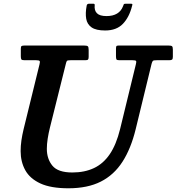

<svg xmlns="http://www.w3.org/2000/svg" viewBox="-20 -995 950 1033"><path d="M545.5 -831Q607 -831 641.2 -866.8Q675.5 -902.5 690.5 -963Q693 -970.5 692 -972.8Q691 -975 683 -975H656Q647 -975 645.8 -971.2Q644.5 -967.5 641.5 -960.5Q632 -935.5 609.8 -922Q587.5 -908.5 553 -908.5Q516.5 -908.5 501.5 -923.8Q486.5 -939 489.5 -967Q490.5 -975 482 -975H460Q448.5 -975 446.5 -965.5Q438.5 -924 443.8 -894Q449 -864 473 -847.5Q497 -831 545.5 -831ZM334 -650.5Q337 -663.5 340 -667.2Q343 -671 359.5 -671H438.5Q450 -671 453.5 -674.5Q457 -678 457 -689V-726Q457 -742 452.5 -746Q448 -750 432.5 -750H112Q100 -750 96 -747.2Q92 -744.5 92 -732.5V-692Q92 -679.5 95.2 -675.2Q98.5 -671 112 -671H174Q191 -671 193.5 -666.5Q196 -662 192.5 -648.5L107 -300Q99.5 -269 95.2 -239.5Q91 -210 91 -182Q91 -124.5 116 -79.2Q141 -34 197.2 -8Q253.5 18 348 18Q451.5 18 522.5 -18Q593.5 -54 639 -124.8Q684.5 -195.5 710 -300L795.5 -651.5Q799 -664.5 802.8 -667.8Q806.5 -671 823.5 -671H890Q901 -671 905.5 -674.2Q910 -677.5 910 -689V-728.5Q910 -743 905.2 -746.5Q900.5 -750 886.5 -750H617.5Q607.5 -750 605.8 -745.8Q604 -741.5 604 -731.5V-693.5Q604 -680 606.5 -675.5Q609 -671 622 -671H692.5Q710 -671 712.2 -666.8Q714.5 -662.5 711 -649L626 -300Q605.5 -217 570.8 -165.8Q536 -114.5 485.8 -90.8Q435.5 -67 369 -67Q292 -67 262 -103.5Q232 -140 232 -194.5Q232 -219 236.5 -248.5Q241 -278 249 -310Z"/></svg>

Font: Besley SemiBold
Style: Italic
Weight: 600
Italic angle: -13°
Designer: Owen Earl
Foundry: indestructible type*
Version: Version 2.001